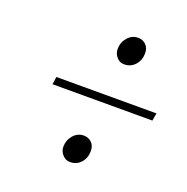

<svg xmlns="http://www.w3.org/2000/svg" viewBox="-93 -550 627 645"><g transform="rotate(20 220.5 -227.5)"><path d="M78.1 -217.8 82 -245.1H439.9L435.1 -217.8ZM184.1 -33.2Q184.1 -56.6 199.2 -74.2Q214.4 -91.8 236.8 -91.8Q252.9 -91.8 264.4 -80.8Q275.9 -69.8 275.9 -50.8Q275.9 -25.9 261 -9Q246.1 7.8 222.2 7.8Q206.1 7.8 195.1 -4.9Q184.1 -17.6 184.1 -33.2ZM243.2 -403.8Q243.2 -427.7 258.3 -445.3Q273.4 -462.9 295.9 -462.9Q312 -462.9 323.5 -451.9Q335 -440.9 335 -421.9Q335 -397 319.8 -379.9Q304.7 -362.8 280.8 -362.8Q264.6 -362.8 253.9 -375.5Q243.2 -388.2 243.2 -403.8Z"/></g></svg>

Font: Dehuti Alt
Style: Bold-Italic
Weight: 700
Version: Version 1.2